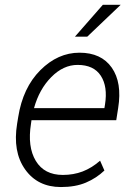

<svg xmlns="http://www.w3.org/2000/svg" viewBox="-20 -753 525 783"><path d="M228.5 9.8Q133.3 9.8 82.3 -62.3Q31.2 -134.3 49.8 -248.5L54.2 -275.4Q73.2 -395.5 144.5 -466.8Q215.8 -538.1 304.2 -538.1Q393.1 -538.1 435.8 -477.1Q478.5 -416 461.9 -312.5L454.1 -262.7H108.4L106.4 -248.5Q91.3 -154.3 126 -96.9Q160.6 -39.6 236.3 -39.6Q279.8 -39.6 316.9 -53.7Q354 -67.9 388.2 -97.7L405.8 -57.6Q373 -26.4 330.3 -8.3Q287.6 9.8 228.5 9.8ZM296.4 -488.3Q238.3 -488.3 189.2 -438.7Q140.1 -389.2 118.7 -312H405.8L408.2 -326.7Q419.9 -399.9 391.1 -444.1Q362.3 -488.3 296.4 -488.3ZM399.4 -733.4H472.2L335.9 -603.5H285.6Z"/></svg>

Font: Franko
Style: Light Italic
Weight: 300
Designer: Google
Version: Version 1.200310; 2013